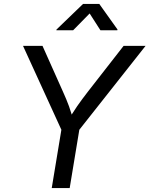

<svg xmlns="http://www.w3.org/2000/svg" viewBox="-20 -962 765 982"><path d="M244.6 0 293.9 -298.3 97.7 -727.5H197.3L302.2 -492.7Q319.8 -454.1 333 -418.2Q346.2 -382.3 358.4 -332H321.3Q349.6 -383.3 375 -419.4Q400.4 -455.6 429.2 -492.7L612.3 -727.5H724.6L385.7 -298.3L336.4 0ZM354 -807.1H268.1L269 -811L404.8 -941.9H487.8L581.1 -811L580.1 -807.1H493.7L438.5 -893.1Z"/></svg>

Font: Inter 18pt
Style: Italic
Weight: 400
Italic angle: -9.3988°
Designer: Rasmus Andersson
Foundry: rsms
Version: Version 4.001;git-66647c0bb